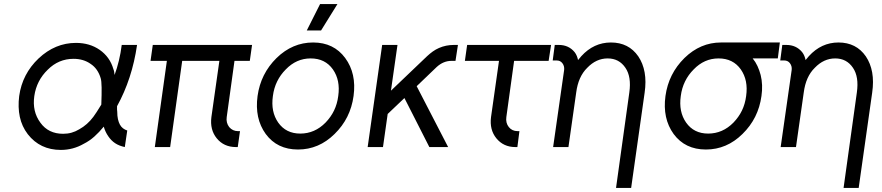

<svg xmlns="http://www.w3.org/2000/svg" viewBox="-20 -720 4318 940"><path d="M352 -510Q250 -510 169 -434Q89 -358 74 -250Q67 -195 77 -148Q87 -101 116 -63Q176 14 278 14Q338 14 390 -16Q418 -30 442 -51.5Q466 -73 488 -100Q492 -86 497.5 -74.5Q503 -63 510 -53Q524 -32 543.5 -19Q563 -6 591 0L603 -81Q591 -85 582 -92Q573 -99 567 -110Q561 -121 557.5 -136.5Q554 -152 554 -173Q553 -177 553 -184Q553 -191 553 -200Q590 -267 614.5 -342Q639 -417 651 -500H576Q571 -460 562 -423Q553 -386 541 -353Q540 -361 539 -368Q538 -375 535 -382Q518 -441 468 -476Q419 -510 352 -510ZM340 -432Q389 -432 424 -407Q459 -384 473 -337Q477 -324 477.5 -291.5Q478 -259 476 -208Q463 -187 453.5 -172Q444 -157 437 -148Q408 -109 368 -87Q350 -76 330.5 -70.5Q311 -65 289 -65Q217 -65 178 -119Q137 -174 148 -250Q159 -326 214 -379Q267 -432 340 -432Z M728 -500 717 -422H797L738 0H813L872 -422H1054L1015 -147Q1007 -85 1041 -43Q1076 0 1135 0H1144L1155 -78H1145Q1119 -78 1102 -98Q1086 -119 1090 -147L1128 -422H1203L1214 -500Z M1513 -512Q1412 -512 1334 -436Q1256 -359 1241 -250Q1226 -140 1281 -64Q1337 12 1439 12Q1541 12 1618 -64Q1696 -140 1711 -250Q1726 -360 1670 -436Q1614 -512 1513 -512ZM1501 -434Q1572 -434 1610 -380Q1647 -327 1636 -250Q1631 -211 1615.5 -179Q1600 -147 1574 -120Q1521 -66 1450 -66Q1380 -66 1342 -120Q1305 -173 1316 -250Q1321 -289 1337 -321.5Q1353 -354 1379 -380Q1431 -434 1501 -434ZM1482 -571H1552L1632 -700H1547Z M1851 -500 1780 0H1855L1878 -162L1960 -240L2082 0H2174L2020 -298L2118 -392Q2151 -422 2190 -422H2210L2222 -500H2202Q2163 -500 2129 -485Q2113 -478 2099 -468Q2085 -458 2071 -445L1894 -276L1926 -500Z M2267 -500 2256 -422H2423L2384 -147Q2376 -85 2410 -43Q2445 0 2503 0H2513L2523 -78H2514Q2487 -78 2471 -98Q2455 -118 2459 -147L2497 -422H2666L2678 -500Z M3070 200 3136 -266Q3144 -321 3136 -365.5Q3128 -410 3105 -444Q3058 -512 2971 -512Q2887 -512 2826 -445Q2823 -441 2818.5 -436Q2814 -431 2810 -426Q2808 -436 2804 -446Q2800 -456 2793 -465Q2764 -500 2716 -500H2696L2686 -424H2705Q2723 -424 2733 -411Q2744 -397 2742 -378L2688 0H2712H2750H2763L2801 -267Q2811 -345 2855 -388Q2899 -434 2955 -434Q3011 -434 3042 -388Q3072 -344 3061 -267L2996 200Z M3510 -512Q3409 -512 3331 -436Q3253 -359 3238 -250Q3223 -140 3278 -64Q3334 12 3436 12Q3538 12 3615 -64Q3693 -140 3708 -250Q3712 -277 3711 -303Q3710 -329 3704 -353Q3698 -376 3688.5 -396.5Q3679 -417 3665 -434H3788L3798 -512ZM3498 -434Q3569 -434 3607 -380Q3644 -327 3633 -250Q3628 -211 3612.5 -179Q3597 -147 3571 -120Q3518 -66 3447 -66Q3377 -66 3339 -120Q3302 -173 3313 -250Q3318 -289 3334 -321.5Q3350 -354 3376 -380Q3428 -434 3498 -434Z M4184 200 4250 -266Q4258 -321 4250 -365.5Q4242 -410 4219 -444Q4172 -512 4085 -512Q4001 -512 3940 -445Q3937 -441 3932.5 -436Q3928 -431 3924 -426Q3922 -436 3918 -446Q3914 -456 3907 -465Q3878 -500 3830 -500H3810L3800 -424H3819Q3837 -424 3847 -411Q3858 -397 3856 -378L3802 0H3826H3864H3877L3915 -267Q3925 -345 3969 -388Q4013 -434 4069 -434Q4125 -434 4156 -388Q4186 -344 4175 -267L4110 200Z"/></svg>

Font: Unageo
Style: Regular-Italic
Weight: 400
Designer: Richard Sepsi
Foundry: Richard Sepsi
Version: Version 2.000